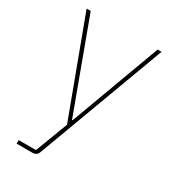

<svg xmlns="http://www.w3.org/2000/svg" viewBox="-174 -599 799 892"><g transform="rotate(30 226.0 -153.0)"><path d="M228 -24H225L47 -506H25L216 7L150 181H57V200H141C156 200 167 194 172 181L427 -506H406Z"/></g></svg>

Font: IBM Plex Thai Thin
Style: Regular
Weight: 100
Designer: Mike Abbink, Paul van der Laan, Pieter van Rosmalen, Ben Mitchell, Mark Frömberg
Foundry: Bold Monday
Version: Version 1.0